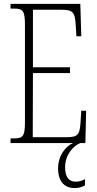

<svg xmlns="http://www.w3.org/2000/svg" viewBox="-20 -734 500 985"><path d="M34 0H355C320 14 278 61 278 130C278 201 314 231 364 231C384 231 399 226 416 217V185C397 195 384 198 367 198C335 198 314 176 314 124C314 61 354 15 392 0H418L422 -166H397L393 -102C388 -45 382 -30 320 -30H148L149 -359H339V-389H149V-684H294C358 -684 365 -670 369 -596L372 -548H397L392 -714H34V-690H51C98 -690 108 -679 108 -605V-108C108 -35 98 -24 51 -24H34Z"/></svg>

Font: Noto Serif Thai ExtraCondensed ExtraLight
Style: Regular
Weight: 200
Width: 2
Designer: Monotype Design Team
Foundry: Monotype Imaging Inc.
Version: Version 2.002